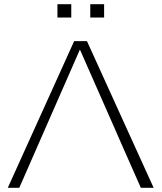

<svg xmlns="http://www.w3.org/2000/svg" viewBox="-20 -894 769 914"><path d="M527.8 -278.3 360.4 -658.2 71.8 0H17.1L333 -698.2H394L711.4 0H650.4L546.9 -234.4ZM475.6 -874V-810.5H409.7V-874ZM319.3 -874V-810.5H253.4V-874Z"/></svg>

Font: Voltera Light
Style: Light
Weight: 300
Designer: Bernd Montag
Version: Version 1.301